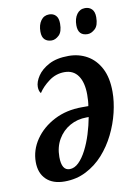

<svg xmlns="http://www.w3.org/2000/svg" viewBox="-85 -802 615 868"><g transform="rotate(-10 222.0 -368.0)"><path d="M141 10Q87 10 57 -19Q27 -48 27 -99Q27 -154 59.5 -201.5Q92 -249 148 -278Q204 -307 275 -307H305Q307 -317 308 -331Q309 -345 309 -359Q309 -415 287.5 -446Q266 -477 225 -477Q186 -477 154 -453.5Q122 -430 104 -402Q95 -413 95 -432Q95 -455 112.5 -481.5Q130 -508 165.5 -527Q201 -546 256 -546Q303 -546 341 -524.5Q379 -503 401.5 -460Q424 -417 424 -352Q424 -307 412 -257Q400 -207 376.5 -159.5Q353 -112 319 -74Q285 -36 240 -13Q195 10 141 10ZM173 -41Q195 -41 214.5 -60Q234 -79 250.5 -111Q267 -143 279 -181.5Q291 -220 298 -258H288Q246 -258 211.5 -238.5Q177 -219 156.5 -184Q136 -149 136 -103Q136 -41 173 -41ZM359 -628Q315 -628 315 -676Q315 -707 329 -726.5Q343 -746 367 -746Q386 -746 398 -734Q410 -722 410 -697Q410 -659 393 -643.5Q376 -628 359 -628ZM194 -628Q174 -628 162 -639.5Q150 -651 150 -676Q150 -707 164 -726.5Q178 -746 202 -746Q221 -746 232.5 -734Q244 -722 244 -697Q244 -659 227.5 -643.5Q211 -628 194 -628Z"/></g></svg>

Font: Noto Serif ExtraCondensed SemiBold
Style: Italic
Weight: 600
Width: 2
Italic angle: -12°
Designer: Monotype Design Team
Foundry: Monotype Imaging Inc.
Version: Version 2.013